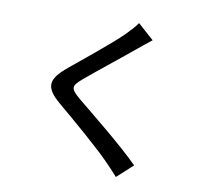

<svg xmlns="http://www.w3.org/2000/svg" viewBox="-92 -916 1185 1092"><g transform="rotate(10 500.0 -370.5)"><path d="M717 -730 624 -813C611 -792 582 -762 559 -738C491 -671 346 -555 269 -491C174 -412 164 -364 261 -283C354 -205 503 -77 570 -9C596 17 622 45 646 72L737 -11C633 -115 451 -260 366 -330C307 -381 307 -394 364 -443C435 -503 573 -612 640 -668C660 -684 692 -711 717 -730Z"/></g></svg>

Font: Noto Sans JP Medium
Style: Regular
Weight: 500
Designer: Ryoko NISHIZUKA 西塚涼子 (kana, bopomofo & ideographs); Paul D. Hunt (Latin, Greek & Cyrillic); Sandoll Communications 산돌커뮤니
Foundry: Adobe
Version: Version 2.004;hotconv 1.0.118;makeotfexe 2.5.65603